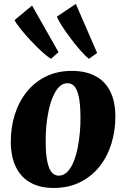

<svg xmlns="http://www.w3.org/2000/svg" viewBox="-20 -918 625 952"><path d="M336 -566.5Q405 -566.5 453 -541Q501 -515.5 526.2 -465.5Q551.5 -415.5 552 -343Q552.5 -270 532.2 -205.2Q512 -140.5 472.5 -91.2Q433 -42 376 -14Q319 14 246 14Q179 14 131.8 -12Q84.5 -38 59.5 -88.5Q34.5 -139 33.5 -211Q33 -285 53.2 -349.5Q73.5 -414 112.8 -462.8Q152 -511.5 208.2 -539Q264.5 -566.5 336 -566.5ZM315.5 -505.5Q291 -505.5 273 -487Q255 -468.5 242 -437.5Q229 -406.5 221 -368.8Q213 -331 209.5 -291Q206 -251 206.5 -215.5Q207 -149 215.5 -112.5Q224 -76 238.2 -61.5Q252.5 -47 270.5 -47Q295 -47 313.2 -65.2Q331.5 -83.5 344.2 -114.2Q357 -145 364.8 -183.2Q372.5 -221.5 376 -261.5Q379.5 -301.5 379 -338.5Q378.5 -405 370 -441.2Q361.5 -477.5 347.5 -491.5Q333.5 -505.5 315.5 -505.5ZM233 -626.5Q214.5 -637 186.5 -662.8Q158.5 -688.5 129.8 -719.5Q101 -750.5 79.5 -777.8Q58 -805 52.5 -818.5L139 -890.5L270 -659.5ZM421.5 -626.5Q404 -639 379 -667.5Q354 -696 328.8 -729.8Q303.5 -763.5 285 -792.5Q266.5 -821.5 262.5 -836L356 -898.5L461.5 -655.5Z"/></svg>

Font: Merriweather 24pt Black
Style: Italic
Weight: 900
Italic angle: -7.8°
Designer: Eben Sorkin
Foundry: Eben Sorkin
Version: Version 2.101